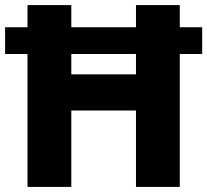

<svg xmlns="http://www.w3.org/2000/svg" viewBox="-20 -734 814 754"><path d="M88 0V-522H0V-627H88V-714H260V-627H514V-714H686V-627H774V-522H686V0H514V-300H260V0ZM260 -442H514V-522H260Z"/></svg>

Font: Noto Sans Thaana ExtraBold
Style: Regular
Weight: 800
Designer: David Williams
Foundry: Google Inc.
Version: Version 3.001; ttfautohint (v1.8.4.7-5d5b)